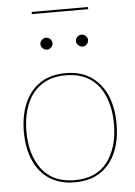

<svg xmlns="http://www.w3.org/2000/svg" viewBox="-55 -834 621 883"><g transform="rotate(-5 255.0 -393.0)"><path d="M255 -498Q325 -498 372.5 -466Q420 -434 444.5 -377.5Q469 -321 469 -245Q469 -170 444.5 -113.5Q420 -57 372.5 -25.5Q325 6 255 6Q186 6 138 -25.5Q90 -57 65.5 -114Q41 -171 41 -245Q41 -320 65.5 -377Q90 -434 137.5 -466Q185 -498 255 -498ZM255 -4Q356 -4 406.5 -71Q457 -138 457 -245Q457 -317 434.5 -372Q412 -427 367.5 -457.5Q323 -488 255 -488Q188 -488 143 -457.5Q98 -427 75.5 -372Q53 -317 53 -245Q53 -138 104 -71Q155 -4 255 -4ZM208 -640Q208 -630 199.5 -621.5Q191 -613 180 -613Q169 -613 160.5 -621.5Q152 -630 152 -640Q152 -652 160.5 -660Q169 -668 180 -668Q191 -668 199.5 -660Q208 -652 208 -640ZM372 -640Q372 -630 364 -621.5Q356 -613 344 -613Q333 -613 324.5 -621.5Q316 -630 316 -640Q316 -652 324.5 -660Q333 -668 344 -668Q355 -668 363.5 -660Q372 -652 372 -640ZM125 -782V-792H385V-782Z"/></g></svg>

Font: Aleo Thin
Style: Regular
Weight: 250
Designer: Alessio Laiso
Foundry: Alessio Laiso
Version: Version 2.001;gftools[0.9.29]